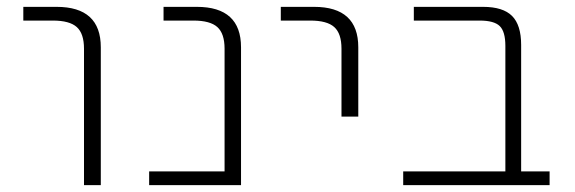

<svg xmlns="http://www.w3.org/2000/svg" viewBox="-20 -540 1676 560"><path d="M48 -480V-520H145Q274 -520 274 -402V0H225V-398Q225 -442 204 -461Q183 -480 134 -480Z M635 -398Q635 -442 614 -461Q593 -480 544 -480H457V-520H554Q683 -520 683 -402V0H415V-40H635Z M799 -480V-520H896Q1025 -520 1025 -402V-200H976V-398Q976 -442 955 -461Q934 -480 885 -480Z M1454 -406Q1454 -448 1437.5 -464Q1421 -480 1379 -480H1187V-520H1389Q1447 -520 1473.5 -493.5Q1500 -467 1500 -409V-40H1583V0H1156V-40H1454Z"/></svg>

Font: Mplus 1p Light
Style: Regular
Weight: 300
Version: Version 1.061